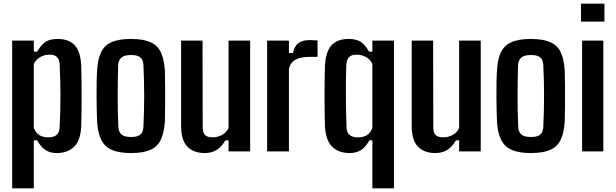

<svg xmlns="http://www.w3.org/2000/svg" viewBox="-20 -820 3334 1040"><path d="M46 200V-600H163V-540H181Q201 -574 224 -591.5Q247 -609 293 -609Q353 -609 385 -574.5Q417 -540 420 -461Q421 -433 421.5 -390Q422 -347 422 -299.5Q422 -252 421.5 -209Q421 -166 420 -139Q417 -60 382 -25.5Q347 9 287 9Q252 9 227 -7Q202 -23 181 -60H163V200ZM242 -76Q301 -76 303 -130Q308 -226 307.5 -309Q307 -392 303 -473Q301 -524 249 -524Q221 -524 197.5 -510.5Q174 -497 163 -473V-127Q175 -99 194 -87.5Q213 -76 242 -76Z M690 9Q592 9 551.5 -30.5Q511 -70 506 -162Q505 -187 504 -222.5Q503 -258 503 -297Q503 -336 503.5 -373.5Q504 -411 506 -438Q511 -532 551.5 -570.5Q592 -609 690 -609Q756 -609 795 -591.5Q834 -574 851.5 -536.5Q869 -499 873 -438Q874 -403 874.5 -352.5Q875 -302 874.5 -250.5Q874 -199 873 -162Q869 -101 851 -63Q833 -25 794 -8Q755 9 690 9ZM690 -78Q727 -78 741.5 -92Q756 -106 757 -135Q761 -224 761 -301.5Q761 -379 757 -466Q756 -495 741 -508.5Q726 -522 690 -522Q653 -522 637 -507.5Q621 -493 620 -465Q618 -394 617.5 -307.5Q617 -221 621 -135Q622 -106 637.5 -92Q653 -78 690 -78Z M1089 9Q1029 9 995 -25.5Q961 -60 961 -139V-600H1077L1078 -130Q1078 -102 1090.5 -89Q1103 -76 1132 -76Q1159 -76 1183.5 -89.5Q1208 -103 1218 -127V-600H1335V0H1218V-60H1201Q1180 -24 1153 -7.5Q1126 9 1089 9Z M1427 0V-600H1545V-533H1567Q1575 -572 1597.5 -587.5Q1620 -603 1658 -603Q1669 -603 1680 -602Q1691 -601 1700 -601V-512H1659Q1610 -512 1582 -497.5Q1554 -483 1545 -447V0Z M1997 200V-60H1981Q1960 -23 1935 -7Q1910 9 1875 9Q1814 9 1779 -25.5Q1744 -60 1740 -139Q1739 -170 1738.5 -213Q1738 -256 1738 -302Q1738 -348 1738.5 -390Q1739 -432 1740 -461Q1744 -540 1775.5 -574.5Q1807 -609 1868 -609Q1913 -609 1936.5 -591.5Q1960 -574 1979 -540H1997V-600H2114V200ZM1918 -76Q1948 -76 1967 -87.5Q1986 -99 1997 -127V-473Q1987 -498 1962.5 -511Q1938 -524 1912 -524Q1885 -524 1871.5 -511.5Q1858 -499 1856 -469Q1854 -418 1853.5 -357.5Q1853 -297 1854 -237.5Q1855 -178 1857 -129Q1859 -76 1918 -76Z M2338 9Q2278 9 2244 -25.5Q2210 -60 2210 -139V-600H2326L2327 -130Q2327 -102 2339.5 -89Q2352 -76 2381 -76Q2408 -76 2432.5 -89.5Q2457 -103 2467 -127V-600H2584V0H2467V-60H2450Q2429 -24 2402 -7.5Q2375 9 2338 9Z M2856 9Q2758 9 2717.5 -30.5Q2677 -70 2672 -162Q2671 -187 2670 -222.5Q2669 -258 2669 -297Q2669 -336 2669.5 -373.5Q2670 -411 2672 -438Q2677 -532 2717.5 -570.5Q2758 -609 2856 -609Q2922 -609 2961 -591.5Q3000 -574 3017.5 -536.5Q3035 -499 3039 -438Q3040 -403 3040.5 -352.5Q3041 -302 3040.5 -250.5Q3040 -199 3039 -162Q3035 -101 3017 -63Q2999 -25 2960 -8Q2921 9 2856 9ZM2856 -78Q2893 -78 2907.5 -92Q2922 -106 2923 -135Q2927 -224 2927 -301.5Q2927 -379 2923 -466Q2922 -495 2907 -508.5Q2892 -522 2856 -522Q2819 -522 2803 -507.5Q2787 -493 2786 -465Q2784 -394 2783.5 -307.5Q2783 -221 2787 -135Q2788 -106 2803.5 -92Q2819 -78 2856 -78Z M3127 -703V-800H3254V-703ZM3133 0V-600H3248V0Z"/></svg>

Font: Big Shoulders Text
Style: Bold
Weight: 700
Designer: Patric King
Foundry: XO Type Co
Version: Version 1.000; ttfautohint (v1.8.2)